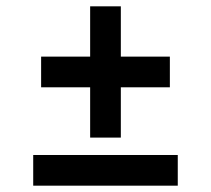

<svg xmlns="http://www.w3.org/2000/svg" viewBox="-20 -587 666 607"><path d="M85 0H542V-97H85ZM110 -311H265V-152H362V-311H517V-408H362V-567H265V-408H110Z"/></svg>

Font: Unageo
Style: Medium
Weight: 500
Designer: Richard Sepsi
Foundry: Richard Sepsi
Version: Version 2.000